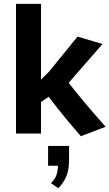

<svg xmlns="http://www.w3.org/2000/svg" viewBox="-20 -683 560 982"><path d="M393.5 13.7Q358 -27.3 327.8 -63.3Q297.7 -99.4 269.8 -135Q241.9 -170.6 212.3 -209.2L254 -205.6L140.4 -126.9L189.7 -207.7V0H61.8V-663.1H189.7V-250.3L164.4 -250.7L231.7 -317.7L376.4 -495.7L504.3 -458.1L296.6 -219.8L302 -296.4Q350.6 -233.6 404.8 -168.3Q458.9 -103 520.2 -34.8ZM278.3 279.4 240.9 254Q265.8 229 271.6 202.6Q277.5 176.1 276.8 151.8L297.9 164.7H226V63.5H333.2V133.2Q333.2 186.5 318.7 220.2Q304.2 253.8 278.3 279.4Z"/></svg>

Font: Anaheim
Style: Regular
Weight: 400
Designer: Vernon Adams
Foundry: Vernon Adams
Version: Version 2.001